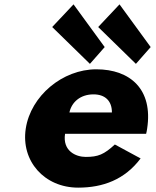

<svg xmlns="http://www.w3.org/2000/svg" viewBox="-20 -846 715 881"><path d="M671.4 -630 528.4 -826 430.5 -722 603.6 -553ZM460.4 -630 317.4 -826 219.5 -722 392.6 -553ZM298.5 -330C308.7 -377 348.2 -413 409.2 -413C461.2 -413 493.8 -384 493.5 -330ZM650.5 -232C652.4 -238 654.1 -249 655.2 -256C682.7 -436 577.8 -528 421.8 -528C266.8 -528 121.1 -406 98.2 -256C75.4 -107 183.7 15 338.7 15C452.7 15 552.4 -22 625.2 -119L507 -183C457 -137 430.3 -126 373.3 -126C328.3 -126 266.4 -153 278.5 -232Z"/></svg>

Font: Sztylet
Style: BdObl
Weight: 700
Foundry: Cannot Into Space Fonts, PlusOne Fonts
Version: Version 0.12